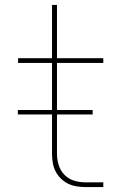

<svg xmlns="http://www.w3.org/2000/svg" viewBox="-20 -755 490 775"><path d="M324 0Q306 0 288 -3Q270 -6 254 -14Q238 -22 225 -35Q212 -48 204 -64Q196 -80 193 -98Q190 -116 190 -134V-501H53V-520H190V-735H210V-520H397V-501H210V-134Q210 -111 217 -88.5Q224 -66 240 -49.5Q256 -33 278.5 -26Q301 -19 324 -19H397V0ZM52 -293V-311H354V-293Z"/></svg>

Font: Iosevka Etoile Thin
Style: Regular
Weight: 100
Designer: Belleve Invis
Foundry: Belleve Invis
Version: Version 22.1.2; ttfautohint (v1.8.4)